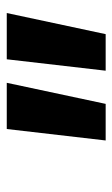

<svg xmlns="http://www.w3.org/2000/svg" viewBox="101 -869 340 582"><g transform="rotate(-90 271.0 -578.0)"><path d="M136.2 -427.7 170.9 -727.5H311L247.1 -427.7ZM347.7 -427.7 382.3 -727.5H522.5L458.5 -427.7Z"/></g></svg>

Font: Inter 16pt
Style: Bold Italic
Weight: 700
Italic angle: -9.3988°
Version: Version 4.001;git-66647c0bb